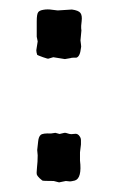

<svg xmlns="http://www.w3.org/2000/svg" viewBox="-20 -332 245 403"><path d="M57.1 -287.1Q57.1 -302.2 60.1 -306.2Q62.5 -310.1 71.3 -311.5Q80.1 -313 89.4 -311.5Q98.6 -310.1 101.1 -310.1L130.9 -312Q145 -310.1 148.9 -304.7Q152.8 -299.3 151.4 -287.6Q149.9 -275.9 150.4 -272.5Q150.9 -269 150.9 -268.1L148.9 -247.1Q148.9 -245.1 149.9 -239.3Q150.9 -233.4 149.9 -231Q147.9 -212.9 140.1 -210.9H133.8Q129.9 -210.9 127.9 -210L116.2 -208L91.8 -211.9L82 -209Q81.1 -208 70.3 -211.9Q59.6 -215.8 58.1 -216.8Q56.2 -222.7 56.2 -226.6L59.1 -245.1L57.1 -254.9ZM147.9 4.9Q152.3 42 137.2 46.9Q129.4 48.8 127 48.8L118.2 47.9L104 50.8L92.8 47.9Q69.8 47.9 68.8 46.9Q67.9 45.9 63 42Q59.1 38.1 57.6 35.2Q56.2 32.2 57.6 20Q59.1 7.8 59.1 -5.9L58.1 -17.1L60.1 -35.2Q61 -44.9 65.4 -48.8Q69.8 -52.7 86.9 -51.8L96.2 -53.2L105 -50.8L115.2 -53.2Q117.2 -53.7 122.6 -51.8Q127.9 -49.8 133.8 -50.8Q139.6 -51.8 142.6 -50.3Q145.5 -48.8 147.5 -45.4Q149.9 -42 149.9 -37.6Q149.9 -33.2 149.9 -28.8L147.9 -12.2Z"/></svg>

Font: AntiqueNobleRegular
Style: Regular
Weight: 400
Version: Version 0.1